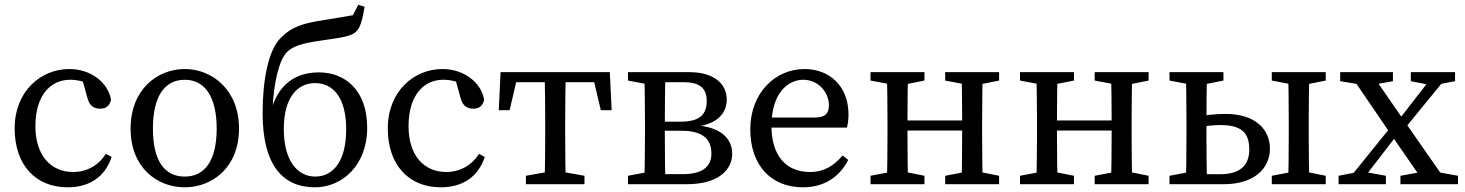

<svg xmlns="http://www.w3.org/2000/svg" viewBox="-20 -780 6204 813"><path d="M266.6 13.1C360.7 13.1 425.1 -32.5 452.8 -115.4L428.2 -128.5C397.3 -79.4 347.1 -51.7 289.7 -51.7C196.3 -51.7 129.9 -120.4 129.9 -245.8C129.9 -374.2 192 -442.3 277.3 -442.3C305.5 -442.3 339.1 -435.3 372.9 -417.5L325.4 -454.7L349.5 -367.7C356.3 -340.1 370.5 -319.8 403.8 -319.8C429.4 -319.8 444.8 -332.1 450.1 -357.7C437.4 -432 363.4 -487.7 273.5 -487.7C152.8 -487.7 42.1 -393.6 42.1 -236.2C42.1 -82.4 129.7 13.1 266.6 13.1Z M762.5 13.1C877.9 13.1 992 -70.1 992 -235.5C992 -400.9 877.2 -487.7 762.5 -487.7C645.9 -487.7 533 -400.8 533 -235.5C533 -70.2 645.1 13.1 762.5 13.1ZM762.5 -32.3C675.3 -32.3 627.5 -100.9 627.5 -235.4C627.5 -369.8 675.3 -442.2 762.5 -442.2C847.7 -442.2 897.5 -369.8 897.5 -235.4C897.5 -100.9 847.7 -32.3 762.5 -32.3Z M1313.8 13.1C1427.3 13.1 1534.8 -78.2 1534.8 -239.1C1534.8 -400 1439.3 -473.5 1330.9 -473.5C1227.2 -473.5 1159.1 -418.5 1129.8 -318.1L1134.2 -317C1138.3 -425.8 1161.2 -525.7 1195.1 -559.5C1227.6 -592 1282.9 -600.3 1366.9 -612.3C1432 -621.2 1470.2 -628.1 1488.6 -646.5C1508 -665.9 1515.3 -703 1524 -751.5L1497 -759.6L1474.2 -715.7C1435.1 -708.8 1395.6 -701.7 1356.6 -695.8C1264.3 -681.8 1217.9 -668.8 1168.5 -619.4C1115.5 -566.3 1092 -439.2 1092 -301C1092 -81.3 1176.5 13.1 1313.8 13.1ZM1315 -32.3C1240.3 -32.3 1181.7 -98.2 1181.7 -234C1181.7 -366.1 1238.6 -428.1 1313.9 -428.1C1391.2 -428.1 1445.9 -366.2 1445.9 -232.1C1445.9 -97.5 1390.5 -32.3 1315 -32.3Z M1846.6 13.1C1940.7 13.1 2005.1 -32.5 2032.8 -115.4L2008.2 -128.5C1977.3 -79.4 1927.1 -51.7 1869.7 -51.7C1776.3 -51.7 1709.9 -120.4 1709.9 -245.8C1709.9 -374.2 1772 -442.3 1857.3 -442.3C1885.5 -442.3 1919.1 -435.3 1952.9 -417.5L1905.4 -454.7L1929.5 -367.7C1936.3 -340.1 1950.5 -319.8 1983.8 -319.8C2009.4 -319.8 2024.8 -332.1 2030.1 -357.7C2017.4 -432 1943.4 -487.7 1853.5 -487.7C1732.8 -487.7 1622.1 -393.6 1622.1 -236.2C1622.1 -82.4 1709.7 13.1 1846.6 13.1Z M2091.9 -313.3H2137.9L2175.7 -474.5L2125 -431.9H2536.9L2486.2 -474.5L2524 -313.3H2569.9L2562.2 -474.5H2099.6L2091.9 -313.3ZM2206.9 0H2454.9V-35.7L2342.9 -55.7H2318.9L2206.9 -35.7V0ZM2285.6 0H2376.2C2374.2 -45 2373.2 -146.1 2373.2 -210V-264.5C2373.2 -328.5 2374.2 -429.5 2376.2 -474.5H2285.6C2287.6 -429.5 2288.6 -328.5 2288.6 -264.5V-210C2288.6 -146.1 2287.6 -45 2285.6 0Z M2639.1 0H2753.1V-55.7H2744.6L2639.1 -35.7V0ZM2639.1 -438.9 2744.6 -418.9H2753.1V-474.5H2639.1V-438.9ZM2708 0H2798.1C2796.1 -45 2795.1 -146.1 2795.1 -210V-251.5C2795.1 -328.5 2796.1 -429.5 2798.1 -474.5H2708C2710 -429.5 2711 -328.5 2711 -264.5V-210C2711 -146.1 2710 -45 2708 0ZM2753.1 0H2888.4C3026.7 0 3080.4 -65.1 3080.4 -128.4C3080.4 -190.9 3036.3 -240.8 2926.9 -249.7V-243.7C3020.7 -254.7 3057.3 -303.7 3057.3 -358.7C3057.3 -426.5 3000.9 -474.5 2899.4 -474.5H2753.1V-431.9H2876.8C2940.1 -431.9 2972.6 -408 2972.6 -352.5C2972.6 -293 2940 -264.9 2863.2 -264.9H2753.1V-226.3H2865.3C2953.9 -226.3 2992.4 -192.5 2992.4 -129.5C2992.4 -73.5 2952.8 -42.6 2871.1 -42.6H2753.1V0Z M3379.6 13.1C3470.9 13.1 3535.4 -31.5 3571.7 -102.9L3548 -121.7C3512.4 -80.4 3472.5 -51.7 3409.1 -51.7C3310.5 -51.7 3246.7 -119 3246.7 -245.7C3246.7 -388.8 3318.7 -442.3 3381.4 -442.3C3442.9 -442.3 3489.9 -391.4 3489.9 -333.9C3489.9 -305 3478.9 -282.2 3430.9 -282.2H3195.7V-239.6H3566C3570 -252.8 3572.9 -272.6 3572.9 -295.5C3572.9 -416.5 3491.3 -487.7 3386.7 -487.7C3262.4 -487.7 3157 -386.3 3157 -232.5C3157 -80 3245 13.1 3379.6 13.1Z M3666.1 0H3894.5V-35.7L3794.7 -55.7H3771.6L3666.1 -35.7V0ZM3666.1 -438.9 3771.6 -418.9H3794.7L3894.5 -438.9V-474.5H3666.1V-438.9ZM3735 0H3825.5C3823.5 -45 3822.5 -146.1 3822.5 -235.2V-264.5C3822.5 -328.5 3823.5 -429.5 3825.5 -474.5H3735C3737 -429.5 3738 -328.5 3738 -264.5V-210C3738 -146.1 3737 -45 3735 0ZM3780.3 -227.2H4096.5V-269.8H3780.3V-227.2ZM3982.3 0H4210.6V-35.7L4110.9 -55.7H4087.8L3982.3 -35.7V0ZM3982.3 -438.9 4087.8 -418.9H4110.9L4210.6 -438.9V-474.5H3982.3V-438.9ZM4051.2 0H4141.7C4139.7 -45 4138.7 -146.1 4138.7 -210V-264.5C4138.7 -328.5 4139.7 -429.5 4141.7 -474.5H4051.2C4053.2 -429.5 4054.2 -328.5 4054.2 -264.5V-235.2C4054.2 -146.1 4053.2 -45 4051.2 0Z M4299.1 0H4527.5V-35.7L4427.7 -55.7H4404.6L4299.1 -35.7V0ZM4299.1 -438.9 4404.6 -418.9H4427.7L4527.5 -438.9V-474.5H4299.1V-438.9ZM4368 0H4458.5C4456.5 -45 4455.5 -146.1 4455.5 -235.2V-264.5C4455.5 -328.5 4456.5 -429.5 4458.5 -474.5H4368C4370 -429.5 4371 -328.5 4371 -264.5V-210C4371 -146.1 4370 -45 4368 0ZM4413.3 -227.2H4729.5V-269.8H4413.3V-227.2ZM4615.3 0H4843.6V-35.7L4743.9 -55.7H4720.8L4615.3 -35.7V0ZM4615.3 -438.9 4720.8 -418.9H4743.9L4843.6 -438.9V-474.5H4615.3V-438.9ZM4684.2 0H4774.7C4772.7 -45 4771.7 -146.1 4771.7 -210V-264.5C4771.7 -328.5 4772.7 -429.5 4774.7 -474.5H4684.2C4686.2 -429.5 4687.2 -328.5 4687.2 -264.5V-235.2C4687.2 -146.1 4686.2 -45 4684.2 0Z M5365.2 0H5593.6V-35.7L5493.8 -55.7H5470.7L5365.2 -35.7V0ZM5365.2 -438.9 5470.7 -418.9H5493.8L5593.6 -438.9V-474.5H5365.2V-438.9ZM5434.1 0H5524.6C5522.6 -45 5521.6 -146.1 5521.6 -210V-264.5C5521.6 -328.5 5522.6 -429.5 5524.6 -474.5H5434.1C5436.1 -429.5 5437.1 -328.5 5437.1 -264.5V-210C5437.1 -146.1 5436.1 -45 5434.1 0ZM4932.1 0H5046.3V-55.7H5037.6L4932.1 -35.7V0ZM4932.1 -438.9 5037.6 -418.9H5060.7L5160.5 -438.9V-474.5H4932.1V-438.9ZM5001 0H5091.5C5089.5 -45 5088.5 -146.1 5088.5 -210V-262.6C5088.5 -326.5 5089.5 -429.5 5091.5 -474.5H5001C5003 -429.5 5004 -328.5 5004 -264.5V-210C5004 -146.1 5003 -45 5001 0ZM5041.3 0H5161.7C5292.4 0 5357.4 -68.2 5357.4 -150.5C5357.4 -231.2 5297 -297.7 5168.9 -297.7C5128.6 -297.7 5079.9 -292.6 5040.3 -284.3V-237.6C5073.3 -245.6 5114 -250.5 5147.1 -250.5C5236.1 -250.5 5269.9 -218.8 5269.9 -146.5C5269.9 -76.3 5226.3 -42.4 5149 -42.4H5041.3V0Z M5648 0H5848.3V-35.7L5755.7 -52.5H5734L5648 -35.7V0ZM5673.1 0H5734.9L5917.7 -237L5883.3 -260L5673.1 0ZM5910 0H6153.6V-35.7L6043.5 -55.7H6021.2L5910 -35.7V0ZM5915.6 -220.3 6123.4 -474.5H6059.7L5882.4 -246.3L5915.6 -220.3ZM6015.5 0H6112.8L5923 -272.5L5783.3 -474.5H5690.1L5868.9 -212.1L6015.5 0ZM5654.8 -436.2 5758.8 -419.2H5783.2L5878.2 -436.2V-474.5H5654.8V-436.2ZM5954 -436.2 6036.1 -420.2H6057.8L6141.2 -436.2V-474.5H5954V-436.2Z"/></svg>

Font: Source Serif Variable
Style: Regular
Weight: 389
Designer: Frank Grießhammer
Foundry: Adobe Systems Incorporated
Version: Version 3.001;hotconv 1.0.111;makeotfexe 2.5.65597